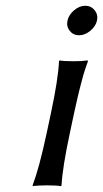

<svg xmlns="http://www.w3.org/2000/svg" viewBox="-20 -641 357 664"><path d="M156.2 -250Q181.2 -367.2 184.1 -429.2L186 -432.1Q199.2 -429.2 234.4 -429.2Q249.5 -429.2 261.7 -429.9Q273.9 -430.7 278.3 -431.6L282.7 -432.1L284.2 -429.2L276.4 -407.2L270.5 -388.7Q267.6 -380.4 264.2 -366.5Q260.7 -352.5 259 -346.9Q257.3 -341.3 253.2 -324Q249 -306.6 248 -302.2L242.2 -276.4L236.3 -250L221.2 -179.2Q195.8 -60.1 192.9 0L190.4 2.9Q177.2 0 143.1 0Q127.4 0 115 0.7Q102.5 1.5 97.7 2L93.3 2.9L92.8 0Q115.7 -60.5 141.1 -179.2ZM221.2 -534.4Q209 -549.8 213.4 -569.8Q217.8 -589.8 236.3 -605.5Q254.9 -621.1 274.9 -621.1Q294.9 -621.1 307.4 -605.5Q319.8 -589.8 315.4 -569.8Q311 -549.8 292.2 -534.4Q273.4 -519 253.4 -519Q233.4 -519 221.2 -534.4Z"/></svg>

Font: Linux Biolinum G
Style: Italic
Weight: 400
Italic angle: -12°
Designer: Philipp H. Poll
Foundry: Philipp H. Poll
Version: Version 0.5.1